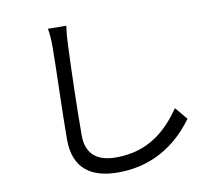

<svg xmlns="http://www.w3.org/2000/svg" viewBox="-88 -884 1175 1038"><g transform="rotate(-10 500.0 -364.5)"><path d="M340 -779 239 -780C245 -751 247 -715 247 -678C247 -573 237 -320 237 -172C237 -9 336 51 480 51C700 51 829 -75 898 -170L841 -238C769 -134 666 -31 483 -31C388 -31 319 -70 319 -180C319 -329 326 -565 331 -678C332 -711 335 -746 340 -779Z"/></g></svg>

Font: Noto Sans CJK HK
Style: Regular
Weight: 400
Designer: Ryoko NISHIZUKA 西塚涼子 (kana, bopomofo & ideographs); Paul D. Hunt (Latin, Greek & Cyrillic); Sandoll Communications 산돌커뮤니
Foundry: Adobe
Version: Version 2.004;hotconv 1.0.118;makeotfexe 2.5.65603